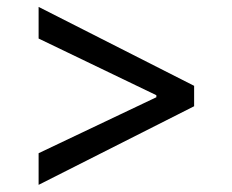

<svg xmlns="http://www.w3.org/2000/svg" viewBox="-20 -552 667 551"><path d="M90.8 -21.5V-112.3L428.7 -272.9V-278.8L90.8 -441.4V-532.2L537.1 -305.7V-247.1Z"/></svg>

Font: Pretendard Std
Style: Regular
Weight: 400
Designer: Base glyphs from Inter by Rasmus Andersson; Hangeul glyphs from Noto Sans CJK(Source Han Sans) by Jang Soo-young and Kan
Foundry: Kil Hyung-jin
Version: Version 1.309